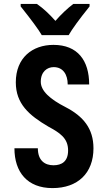

<svg xmlns="http://www.w3.org/2000/svg" viewBox="-20 -954 550 984"><path d="M194 -774H332C349 -804 385 -854 439 -921V-934H356C324 -910 294 -881 264 -847C233 -882 202 -911 169 -934H86V-921C141 -852 178 -802 194 -774ZM249 10C379 10 459 -67 459 -194C459 -295 407 -358 316 -405C236 -446 189 -488 189 -535C189 -587 222 -610 255 -610C304 -610 327 -571 327 -521H437C437 -644 378 -724 254 -724C146 -724 61 -658 61 -532C61 -422 129 -363 228 -305C287 -273 329 -246 329 -183C329 -126 296 -107 254 -107C210 -107 174 -131 174 -194H54C54 -72 120 10 249 10Z"/></svg>

Font: Kathrein 77 Bold Condensed
Style: Regular
Weight: 700
Width: 3
Designer: Lazydogs Typefoundry, based on Open Sans by Ascender Corporation
Foundry: Lazydogs Typefoundry
Version: Version 1.003;PS 001.003;hotconv 1.0.88;makeotf.lib2.5.64775